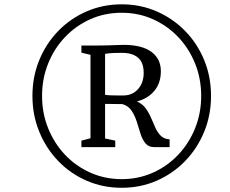

<svg xmlns="http://www.w3.org/2000/svg" viewBox="-20 -929 1065 888"><path d="M130 -485.5Q130 -574.5 161.8 -651.5Q193.5 -728.5 249.8 -786.2Q306 -844 381.2 -876.5Q456.5 -909 543 -909Q629.5 -909 704.2 -876.5Q779 -844 835.8 -786.2Q892.5 -728.5 924.2 -651.5Q956 -574.5 956 -485.5Q956 -396.5 924.2 -319.2Q892.5 -242 835.8 -183.8Q779 -125.5 704.2 -93Q629.5 -60.5 543 -60.5Q456.5 -60.5 381.2 -93Q306 -125.5 249.8 -183.8Q193.5 -242 161.8 -319.2Q130 -396.5 130 -485.5ZM174.5 -485.5Q174.5 -406 202.5 -336.2Q230.5 -266.5 280.5 -213.5Q330.5 -160.5 397.8 -130.5Q465 -100.5 543 -100.5Q620.5 -100.5 687.5 -130.5Q754.5 -160.5 804.5 -213.5Q854.5 -266.5 882.5 -336.2Q910.5 -406 910.5 -485.5Q910.5 -565 882.5 -634.8Q854.5 -704.5 804.5 -757.2Q754.5 -810 687.5 -840Q620.5 -870 543 -870Q464.5 -870 397.5 -840Q330.5 -810 280.5 -757.2Q230.5 -704.5 202.5 -634.8Q174.5 -565 174.5 -485.5ZM398.5 -289.5V-675.5L356.5 -685.5V-718.5H429.5Q454.5 -718.5 472.5 -719Q490.5 -719.5 508.5 -720.2Q526.5 -721 551.5 -721.5Q636.5 -721.5 680.2 -689.2Q724 -657 724 -599.5Q724 -545 693.8 -508.8Q663.5 -472.5 613.5 -460Q639.5 -448 654.5 -427Q669.5 -406 679.5 -382.2Q689.5 -358.5 699.2 -337Q709 -315.5 724 -300.8Q739 -286 764.5 -284.5V-248.5H694Q667 -248.5 652.8 -266Q638.5 -283.5 630 -310.2Q621.5 -337 612.8 -365.2Q604 -393.5 589.2 -416.2Q574.5 -439 546.5 -447.5L466 -448.5V-288.5L513 -278.5V-248.5H356.5V-278.5ZM466 -490.5Q473.5 -489 489.5 -488.2Q505.5 -487.5 523 -487.5Q540.5 -487.5 550 -487.5Q592.5 -487.5 618.5 -517Q644.5 -546.5 644.5 -591.5Q644.5 -640 618.5 -662.2Q592.5 -684.5 544.5 -684.5Q524.5 -684.5 506.5 -684Q488.5 -683.5 466 -680Z"/></svg>

Font: Merriweather 72pt Light
Style: Italic
Weight: 300
Italic angle: -7.8°
Version: Version 2.101